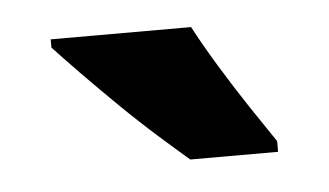

<svg xmlns="http://www.w3.org/2000/svg" viewBox="-28 -802 399 233"><g transform="rotate(-5 171.5 -686.0)"><path d="M211 -766Q222 -745 239 -717Q256 -689 274 -662Q292 -635 303 -619V-606H196Q182 -618 160 -637.5Q138 -657 115 -679.5Q92 -702 72 -722.5Q52 -743 40 -756V-766Z"/></g></svg>

Font: Noto Sans Arabic Cond ExtBd
Style: Regular
Weight: 800
Width: 3
Designer: Monotype Design Team, Nadine Chahine, Nizar Qandah and Khaled Hosny
Foundry: Monotype Imaging Inc.
Version: Version 2.012; ttfautohint (v1.8.4.7-5d5b)